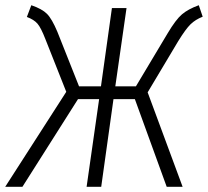

<svg xmlns="http://www.w3.org/2000/svg" viewBox="-37 -716 797 736"><path d="M740 -652Q712 -641 693.5 -623Q675 -605 646 -558L529 -362L663 0H602L480 -336H398L351 0H295L343 -336H262L49 0H-17L217 -364L137 -566Q120 -610 106.5 -625.5Q93 -641 66 -651L83 -696Q124 -682 143 -663Q162 -644 183 -594L266 -385H350L392 -685H448L405 -385H484L606 -589Q637 -641 660.5 -661Q684 -681 725 -696Z"/></svg>

Font: Fira Sans Condensed Light
Style: Italic
Weight: 300
Width: 3
Italic angle: -8°
Designer: Carrois Corporate & Edenspiekermann AG
Foundry: Carrois Corporate GbR & Edenspiekermann AG
Version: Version 4.203